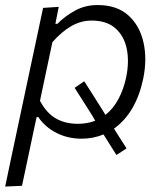

<svg xmlns="http://www.w3.org/2000/svg" viewBox="-30 -526 633 742"><path d="M-10 195Q1.5 139 12.8 86.2Q24 33.5 37 -27.5L88.5 -270Q98.5 -316.5 110.8 -374.5Q123 -432.5 136.5 -495.5L197 -499.5L184 -434H192Q219.5 -462.5 259 -484.5Q298.5 -506.5 347 -506.5Q421.5 -506.5 465.8 -466.8Q510 -427 524.5 -362.2Q539 -297.5 523.5 -222Q495.5 -89.5 410.5 -29Q421.5 -11.5 433.5 7.5Q445.5 26.5 459 47.5L420 73Q406.5 52 394 31.8Q381.5 11.5 370 -6.5Q330.5 10 285 10Q232.5 10 188.5 -12.2Q144.5 -34.5 118 -73.5H111.5L101 -25Q88.5 33.5 77.8 85Q67 136.5 55 192ZM271.5 -47.5Q307.5 -47.5 338 -59.5L327 -78.5Q312.5 -101.5 295.2 -128.8Q278 -156 258.5 -186.5L295.5 -212Q315.5 -181 332.5 -154Q349.5 -127 365 -102.5L377.5 -82Q408 -106 428 -143.8Q448 -181.5 457.5 -227Q470 -286.5 460 -336.5Q450 -386.5 416.2 -416.5Q382.5 -446.5 324 -446.5Q282.5 -446.5 245 -424.8Q207.5 -403 172.5 -363L124.5 -136.5Q149 -90 185 -68.8Q221 -47.5 271.5 -47.5Z"/></svg>

Font: Commissioner Light
Style: Italic
Weight: 300
Italic angle: -12°
Designer: Kostas Bartsokas
Foundry: Kostas Bartsokas
Version: Version 1.000; ttfautohint (v1.8.3)